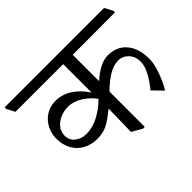

<svg xmlns="http://www.w3.org/2000/svg" viewBox="-171 -882 1153 1153"><g transform="rotate(-45 405.0 -306.0)"><path d="M481 -579V-355Q562 -428 627 -428Q704 -428 747 -376Q790 -324 790 -237Q790 -195 768 -134Q746 -73 721 -35L660 -98Q688 -130 714.5 -176Q741 -222 741 -263Q741 -305 714.5 -333.5Q688 -362 650 -362Q610 -362 568.5 -337Q527 -312 481 -267V33H466L401 -4L405 -196L403 -197Q355 -157 317.5 -137Q280 -117 229 -117Q181 -117 141.5 -137.5Q102 -158 78.5 -198Q55 -238 55 -293Q55 -336 74.5 -373.5Q94 -411 129.5 -434Q165 -457 211 -457Q321 -457 401 -339V-580H-4L-31 -631V-645H813L841 -593V-580ZM200 -184Q256 -184 308 -211.5Q360 -239 403 -282V-283Q376 -322 331 -350.5Q286 -379 240 -379Q207 -379 175.5 -366Q144 -353 123.5 -328Q103 -303 103 -269Q103 -231 132.5 -208Q162 -185 200 -185Z"/></g></svg>

Font: Martel
Style: Regular
Weight: 400
Designer: Dan Reynolds
Foundry: Dan Reynolds
Version: Version 1.001; ttfautohint (v1.1) -l 5 -r 5 -G 72 -x 0 -D la